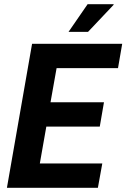

<svg xmlns="http://www.w3.org/2000/svg" viewBox="-20 -896 603 916"><path d="M13 0 133 -687H563L543 -571H250L221 -408H476L456 -292H201L170 -116H468L447 0ZM307 -744 398 -876H522V-873L400 -744Z"/></svg>

Font: Archivo Condensed
Style: Bold Italic
Weight: 700
Width: 3
Italic angle: -10°
Designer: Hector Gatti
Foundry: Omnibus-Type
Version: Version 2.001